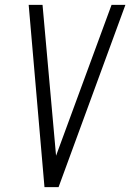

<svg xmlns="http://www.w3.org/2000/svg" viewBox="-20 -770 536 790"><path d="M163 0 98 -750H155L213 -103H201L439 -750H496L221 0Z"/></svg>

Font: Mohave Light Light
Style: Italic
Weight: 300
Italic angle: -8°
Version: Version 2.003